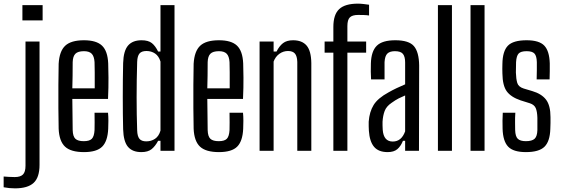

<svg xmlns="http://www.w3.org/2000/svg" viewBox="-88 -828 3088 1054"><path d="M35 -716V-800H146V-716ZM-68 200V141Q-56 142 -39 143Q-22 144 -7 144Q24 144 38 130Q52 116 52 82V-600H129V77Q129 146 96.5 176Q64 206 -6 206Q-37 206 -68 200Z M431 -209H505Q507 -189 507 -165Q507 -141 506 -121Q503 -53 473 -23Q443 7 373 7Q301 7 269 -23Q237 -53 234 -121Q233 -171 232.5 -234.5Q232 -298 232.5 -362Q233 -426 234 -478Q238 -547 270 -577Q302 -607 373 -607Q441 -607 472 -577.5Q503 -548 506 -480Q507 -457 507.5 -403Q508 -349 505 -285H309Q309 -244 310 -203Q311 -162 311 -114Q312 -79 326 -66Q340 -53 372 -53Q403 -53 416 -66Q429 -79 431 -114Q432 -150 431 -209ZM373 -547Q340 -547 326 -533Q312 -519 311 -487Q311 -446 310.5 -411.5Q310 -377 309 -343H432Q432 -393 432 -431Q432 -469 431 -487Q429 -519 415.5 -533Q402 -547 373 -547Z M793 -800H870V0H793V-55H780Q764 -25 744 -9Q724 7 688 7Q639 7 614.5 -22Q590 -51 588 -118Q586 -199 586 -296Q586 -393 588 -482Q590 -549 615 -578Q640 -607 689 -607Q726 -607 745.5 -591.5Q765 -576 780 -545H793ZM715 -52Q742 -52 763 -66Q784 -80 793 -111V-490Q784 -520 763.5 -534Q743 -548 716 -548Q689 -548 677.5 -534Q666 -520 665 -488Q659 -287 665 -112Q666 -80 677.5 -66Q689 -52 715 -52Z M1172 -209H1246Q1248 -189 1248 -165Q1248 -141 1247 -121Q1244 -53 1214 -23Q1184 7 1114 7Q1042 7 1010 -23Q978 -53 975 -121Q974 -171 973.5 -234.5Q973 -298 973.5 -362Q974 -426 975 -478Q979 -547 1011 -577Q1043 -607 1114 -607Q1182 -607 1213 -577.5Q1244 -548 1247 -480Q1248 -457 1248.5 -403Q1249 -349 1246 -285H1050Q1050 -244 1051 -203Q1052 -162 1052 -114Q1053 -79 1067 -66Q1081 -53 1113 -53Q1144 -53 1157 -66Q1170 -79 1172 -114Q1173 -150 1172 -209ZM1114 -547Q1081 -547 1067 -533Q1053 -519 1052 -487Q1052 -446 1051.5 -411.5Q1051 -377 1050 -343H1173Q1173 -393 1173 -431Q1173 -469 1172 -487Q1170 -519 1156.5 -533Q1143 -547 1114 -547Z M1337 0V-600H1414V-545H1430Q1445 -575 1465.5 -591Q1486 -607 1521 -607Q1570 -607 1595 -578Q1620 -549 1621 -482V0H1544V-488Q1543 -520 1531 -534Q1519 -548 1493 -548Q1467 -548 1445.5 -532.5Q1424 -517 1414 -490V0Z M1742 0V-539H1694V-600H1742V-680Q1742 -748 1774 -778Q1806 -808 1877 -808Q1890 -808 1907.5 -806Q1925 -804 1938 -802V-743Q1925 -745 1909.5 -745.5Q1894 -746 1878 -746Q1846 -746 1832.5 -732.5Q1819 -719 1819 -685V-600H1922V-539H1819V0Z M2040 7Q1990 7 1965.5 -22Q1941 -51 1937 -110Q1936 -122 1936 -135Q1936 -148 1936 -160Q1940 -214 1963 -251.5Q1986 -289 2045 -321Q2066 -333 2089 -344Q2112 -355 2136 -365V-485Q2136 -517 2124 -532Q2112 -547 2080 -547Q2052 -547 2038.5 -534Q2025 -521 2023 -487Q2023 -470 2023 -441.5Q2023 -413 2023 -392H1949Q1948 -409 1947.5 -434.5Q1947 -460 1948 -480Q1950 -547 1980.5 -577Q2011 -607 2082 -607Q2157 -607 2184.5 -574.5Q2212 -542 2213 -469L2212 0H2136V-55H2124Q2112 -25 2093 -9Q2074 7 2040 7ZM2068 -51Q2116 -51 2136 -107V-304Q2119 -297 2101 -288Q2083 -279 2061 -263Q2033 -244 2023.5 -218.5Q2014 -193 2012 -160Q2012 -151 2012 -139Q2012 -127 2013 -115Q2018 -51 2068 -51Z M2316 0V-800H2393V0Z M2495 0V-800H2572V0Z M2799 7Q2730 7 2701.5 -23Q2673 -53 2671 -121Q2670 -141 2670.5 -165Q2671 -189 2672 -209H2741Q2739 -180 2739.5 -156.5Q2740 -133 2740 -114Q2741 -79 2754.5 -66Q2768 -53 2799 -53Q2832 -53 2846.5 -66Q2861 -79 2862 -114Q2862 -131 2862 -148.5Q2862 -166 2862 -181Q2861 -216 2853 -234.5Q2845 -253 2821 -261L2770 -277Q2717 -295 2694 -326.5Q2671 -358 2670 -424Q2669 -438 2669.5 -450.5Q2670 -463 2670 -477Q2671 -547 2700 -577Q2729 -607 2803 -607Q2872 -607 2900 -577.5Q2928 -548 2930 -480Q2930 -461 2930 -437Q2930 -413 2929 -392H2858Q2859 -416 2859 -443Q2859 -470 2859 -487Q2858 -521 2846 -534Q2834 -547 2803 -547Q2771 -547 2759 -534Q2747 -521 2745 -487Q2745 -471 2744.5 -457.5Q2744 -444 2744 -430Q2745 -395 2751.5 -373Q2758 -351 2787 -342L2834 -328Q2885 -313 2909.5 -281Q2934 -249 2934 -185Q2934 -170 2934 -152.5Q2934 -135 2933 -120Q2931 -52 2901 -22.5Q2871 7 2799 7Z"/></svg>

Font: Big Shoulders Display Medium
Style: Regular
Weight: 500
Designer: Patric King
Foundry: XO Type Co
Version: Version 1.000; ttfautohint (v1.8.2)